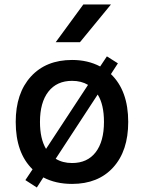

<svg xmlns="http://www.w3.org/2000/svg" viewBox="-20 -809 641 855"><path d="M474 -789 336 -621H228L351 -789ZM415 -388 228 -102Q259 -83 301 -83Q369 -83 406 -131Q443 -179 443 -266Q443 -344 415 -388ZM185 -146 372 -431Q342 -449 301 -449Q233 -449 195.5 -401Q158 -353 158 -266Q158 -191 185 -146ZM505 -527 474 -479Q551 -405 551 -266Q551 -137 484 -63.5Q417 10 301 10Q228 10 173 -19L144 26L93 -7L125 -55Q50 -128 50 -266Q50 -394 117.5 -468Q185 -542 301 -542Q371 -542 426 -513L456 -558Z"/></svg>

Font: Manrope Medium
Style: Medium
Weight: 500
Designer: Mikhail Sharanda
Foundry: Mikhail Sharanda
Version: Version 4.000;hotconv 1.0.109;makeotfexe 2.5.65596